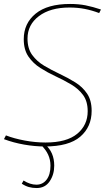

<svg xmlns="http://www.w3.org/2000/svg" viewBox="-26 -730 543 970"><path d="M484 -682 475 -664Q438 -678 402 -685Q366 -692 325 -692Q228 -692 170.5 -648.5Q113 -605 113 -535Q113 -485 136.5 -452.5Q160 -420 197 -398Q234 -376 275.5 -356.5Q317 -337 354 -314Q391 -291 414 -257Q437 -223 437 -170Q437 -89 379.5 -39.5Q322 10 200 10Q150 10 96 0.5Q42 -9 -6 -27L4 -46Q45 -30 99 -20Q153 -10 204 -10Q311 -10 364 -54Q417 -98 417 -168Q417 -218 394 -249.5Q371 -281 334 -303Q297 -325 256 -344Q215 -363 178 -386.5Q141 -410 117.5 -444.5Q94 -479 94 -532Q94 -612 154 -661Q214 -710 328 -710Q371 -710 406.5 -703Q442 -696 484 -682ZM84 198 93 182Q126 203 158 203Q190 203 209.5 177.5Q229 152 229 107Q229 77 217 51Q205 25 179 0H202Q248 39 248 107Q248 152 225 186Q202 220 159 220Q138 220 120 215Q102 210 84 198Z"/></svg>

Font: Georama Thin
Style: Italic
Weight: 100
Italic angle: -9°
Designer: Jean-Baptiste Levee
Foundry: Production Type
Version: Version 1.000